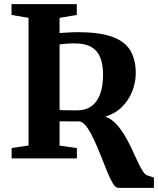

<svg xmlns="http://www.w3.org/2000/svg" viewBox="-20 -763 762 925"><path d="M549.5 142Q537 142 524 120.8Q511 99.5 497 65.5Q483 31.5 467.8 -7.8Q452.5 -47 436 -83.2Q419.5 -119.5 402.2 -145.5Q385 -171.5 365.5 -178Q355 -178 342 -178Q329 -178 315.5 -178.2Q302 -178.5 289.5 -178.5Q277 -178.5 267 -178.5V-61.5L350.5 -49.5V0H36V-50L117.5 -62V-677L35.5 -691V-743H350V-691L267 -677V-604Q289 -605 310.8 -606.5Q332.5 -608 355 -608Q458 -608 519.2 -586.2Q580.5 -564.5 607.2 -520.8Q634 -477 634 -410.5Q634 -368 618 -325.5Q602 -283 569.5 -249.8Q537 -216.5 487 -201Q515 -191.5 537.5 -168Q560 -144.5 578.8 -113.5Q597.5 -82.5 613 -49.8Q628.5 -17 641.5 11.8Q654.5 40.5 666.5 59.5Q678.5 78.5 689.5 82L721.5 92.5V142ZM355 -231.5Q393 -231.5 420.2 -251Q447.5 -270.5 462 -308.8Q476.5 -347 476.5 -404Q476.5 -452 463.2 -485.5Q450 -519 420 -536.5Q390 -554 338.5 -554Q316 -554 298 -552.2Q280 -550.5 267 -549V-233.5Q278 -232 295.8 -231.8Q313.5 -231.5 330.2 -231.5Q347 -231.5 355 -231.5Z"/></svg>

Font: Merriweather 48pt
Style: Bold
Weight: 700
Version: Version 2.100